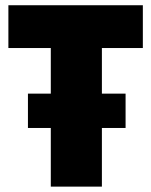

<svg xmlns="http://www.w3.org/2000/svg" viewBox="-20 -694 563 714"><path d="M83.9 -218.1V-345.8H447V-218.1ZM168.9 0V-515.4H11.2V-674.5H511.2V-515.4H358.9V0Z"/></svg>

Font: Titillium Web SemiBold
Style: Regular
Weight: 600
Designer: Mohamed Gaber, Accademia di Belle Arti di Urbino
Foundry: Kief Type Foundry, Accademia di Belle Arti di Urbino
Version: Version 3.000; ttfautohint (v1.8.4)